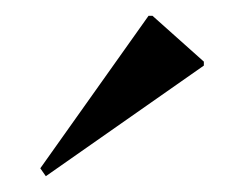

<svg xmlns="http://www.w3.org/2000/svg" viewBox="-20 -804 309 243"><path d="M38 -581 31 -591 168 -784H173L238 -726V-721Z"/></svg>

Font: Gloock
Style: Regular
Weight: 400
Designer: Duarte Pinto
Foundry: Duarte Pinto
Version: Version 1.000